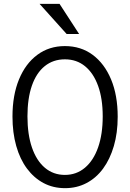

<svg xmlns="http://www.w3.org/2000/svg" viewBox="-20 -970 678 1000"><path d="M319 10Q257 10 207 -16.5Q157 -43 120.5 -92Q84 -141 64.5 -210Q45 -279 45 -363Q45 -474 79 -556.5Q113 -639 174.5 -684.5Q236 -730 318 -730Q401 -730 462.5 -684.5Q524 -639 558.5 -556.5Q593 -474 593 -362Q593 -278 573 -209.5Q553 -141 517 -92Q481 -43 430.5 -16.5Q380 10 319 10ZM318 -59Q378 -59 422.5 -96.5Q467 -134 491 -202.5Q515 -271 515 -364Q515 -456 491 -522.5Q467 -589 423 -625Q379 -661 318 -661Q257 -661 213 -625.5Q169 -590 146 -523.5Q123 -457 123 -364Q123 -270 146.5 -201.5Q170 -133 214 -96Q258 -59 318 -59ZM327 -793 186 -950H290L392 -793Z"/></svg>

Font: Instrument Sans SemiCondensed
Style: Regular
Weight: 400
Width: 4
Designer: Rodrigo Fuenzalida
Foundry: fragTYPE
Version: Version 1.000;gftools[0.9.28]